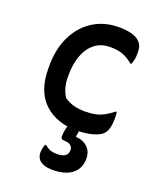

<svg xmlns="http://www.w3.org/2000/svg" viewBox="-144 -633 789 957"><g transform="rotate(20 250.0 -154.0)"><path d="M322 -545Q348 -545 369 -541.5Q390 -538 406 -531Q422 -524 431 -514Q442 -504 446.5 -490.5Q451 -477 451 -454Q451 -436 448.5 -422Q446 -408 440 -394H435Q407 -417 380.5 -427Q354 -437 313 -437Q265 -437 232 -411Q199 -385 182 -339.5Q165 -294 165 -236V-223Q165 -195 172 -169.5Q179 -144 193 -123Q217 -106 244 -99Q271 -92 303 -92Q335 -92 359.5 -97.5Q384 -103 405.5 -115Q427 -127 448 -144H453Q455 -137 455.5 -129Q456 -121 456 -109Q456 -81 450.5 -59.5Q445 -38 432 -25Q421 -14 401.5 -6Q382 2 356 6.5Q330 11 298 11Q246 12 202.5 -3Q159 -18 126.5 -47.5Q94 -77 76.5 -123Q59 -169 59 -231V-245Q59 -335 92 -402.5Q125 -470 184 -507.5Q243 -545 322 -545ZM316 -28Q314 -22 312.5 -13Q311 -4 310 5.5Q309 15 307.5 23Q306 31 305 37V42Q345 45 368 67.5Q391 90 391 127Q391 179 354.5 208Q318 237 251 237Q221 237 201.5 229Q182 221 173.5 207Q165 193 165 177Q165 169 166 161.5Q167 154 169 146.5Q171 139 174 132H180Q194 144 208.5 149.5Q223 155 247 155Q273 155 287.5 145Q302 135 302 114Q302 98 290.5 89Q279 80 256 80Q248 80 243 76Q238 72 238 65Q238 58 239 47Q240 36 242.5 25Q245 14 248.5 3.5Q252 -7 256 -14Q259 -19 265 -22Q271 -25 283 -27Q295 -29 316 -28Z"/></g></svg>

Font: Recursive Casual Medium
Style: Regular
Weight: 500
Version: Version 1.047